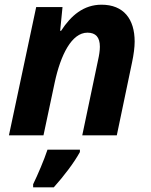

<svg xmlns="http://www.w3.org/2000/svg" viewBox="-20 -576 644 817"><path d="M18 0H165L213 -226C238 -342 285 -437 352 -437C387 -437 405 -418 405 -377C405 -361 402 -341 397 -319L330 0H477L542 -311C549 -344 553 -375 553 -399C553 -495 506 -556 412 -556C336 -556 282 -510 240 -445H236L246 -546H134ZM121 208V221H209C253 172 296 115 320 71V61H182C168 104 140 169 121 208Z"/></svg>

Font: Noto Sans
Style: Bold Italic
Weight: 700
Italic angle: -12°
Designer: Monotype Design Team
Foundry: Monotype Imaging Inc.
Version: Version 2.013